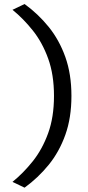

<svg xmlns="http://www.w3.org/2000/svg" viewBox="-20 -788 425 930"><path d="M99 121 40.5 93Q93 50.5 139 -7.2Q185 -65 213.2 -142.8Q241.5 -220.5 241.5 -323.5Q241.5 -426.5 213.2 -504.5Q185 -582.5 139 -640.2Q93 -698 40.5 -740.5L99 -768.5Q164.5 -721 215.8 -657.8Q267 -594.5 296.5 -511.8Q326 -429 326 -323.5Q326 -217.5 296.5 -135Q267 -52.5 215.8 10.5Q164.5 73.5 99 121Z"/></svg>

Font: Commissioner
Style: Regular
Weight: 400
Designer: Kostas Bartsokas
Foundry: Kostas Bartsokas
Version: Version 1.000; ttfautohint (v1.8.3)